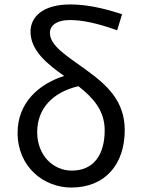

<svg xmlns="http://www.w3.org/2000/svg" viewBox="-20 -829 634 862"><path d="M300 13C452 13 540 -91 540 -245C540 -375 461 -447 367 -515C279 -579 204 -623 204 -682C204 -712 231 -739 294 -739C347 -739 414 -726 506 -693L528 -765C438 -795 363 -809 295 -809C172 -809 117 -753 117 -687C117 -603 190 -543 268 -488C151 -451 59 -365 59 -233C59 -79 177 13 300 13ZM332 -442C397 -391 450 -334 450 -244C450 -135 401 -63 302 -63C221 -63 147 -129 147 -236C147 -341 216 -415 332 -442Z"/></svg>

Font: Noto Sans CJK HK
Style: Regular
Weight: 400
Designer: Ryoko NISHIZUKA 西塚涼子 (kana, bopomofo & ideographs); Paul D. Hunt (Latin, Greek & Cyrillic); Sandoll Communications 산돌커뮤니
Foundry: Adobe
Version: Version 2.004;hotconv 1.0.118;makeotfexe 2.5.65603